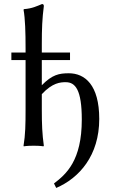

<svg xmlns="http://www.w3.org/2000/svg" viewBox="-20 -718 560 946"><path d="M106 -481V-459H36V-422H106V-180C106 -105 105 -54 96 0L97 3C97 3 111 0 146 0C180 0 194 3 194 3L196 0C188 -57 186 -104 186 -180V-254C239 -311 278 -313 304 -313C351 -313 383 -276 383 -129C383 74 306 140 246 186L257 208C371 159 469 48 469 -132C469 -300 398 -357 319 -357C271 -357 237 -350 186 -298V-422H325V-459H186V-501C186 -576 188 -627 196 -688C196 -695 193 -698 187 -698C162 -688 139 -676 98 -673L96 -670C104 -627 106 -557 106 -481Z"/></svg>

Font: Libertinus Sans
Style: Regular
Weight: 400
Designer: Philipp H. Poll, Khaled Hosny
Foundry: Caleb Maclennan
Version: Version 7.050;RELEASE